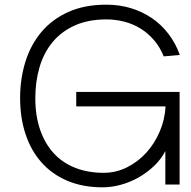

<svg xmlns="http://www.w3.org/2000/svg" viewBox="-20 -790 816 821"><path d="M687 -144Q669 -109 639 -80.5Q609 -52 573 -31.5Q537 -11 497 0Q457 11 419 11Q334 11 268 -17Q202 -45 157 -96Q112 -147 89 -217Q66 -287 66 -371Q66 -453 88.5 -525.5Q111 -598 156.5 -652.5Q202 -707 271.5 -738.5Q341 -770 435 -770Q491 -770 540 -755Q589 -740 629.5 -712.5Q670 -685 700.5 -645Q731 -605 749 -555L680 -549Q664 -589 638 -619Q612 -649 580 -668.5Q548 -688 511 -697.5Q474 -707 435 -707Q357 -707 299.5 -681Q242 -655 204.5 -609.5Q167 -564 149 -502.5Q131 -441 131 -370Q131 -295 151.5 -235.5Q172 -176 209.5 -135Q247 -94 301.5 -72.5Q356 -51 423 -51Q476 -51 523 -74.5Q570 -98 605.5 -137Q641 -176 663 -227.5Q685 -279 688 -335H306V-397H748V-1H687Z"/></svg>

Font: Milkman
Style: Regular
Weight: 300
Designer: Giulia Boggio / Martin Desinde
Version: Version 1.000